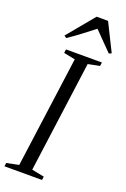

<svg xmlns="http://www.w3.org/2000/svg" viewBox="-190 -1034 717 1090"><g transform="rotate(20 168.5 -488.5)"><path d="M-8.5 0 -5.5 -21 68 -36 159 -707 90 -721 93 -743H310L307 -721L237 -707L146.5 -36L221.5 -21L218.5 0ZM58 -814 193 -977H262L344.5 -811L329.5 -804Q303 -831 276 -858.2Q249 -885.5 221 -914.5Q187 -888.5 152.8 -862Q118.5 -835.5 72 -804Z"/></g></svg>

Font: Merriweather 120pt Light
Style: Italic
Weight: 300
Italic angle: -7.8°
Version: Version 2.101